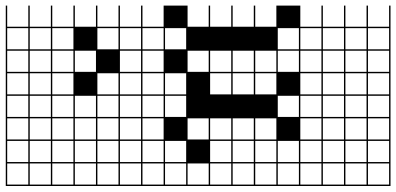

<svg xmlns="http://www.w3.org/2000/svg" viewBox="-368 -676 1352 655"><g transform="rotate(-90 307.5 -349.0)"><path d="M0 307.7V-1004.8H615.4V-1000H543.3V-927.9H615.4V-923.1H543.3V-851H615.4V-846.2H543.3V-774H615.4V-769.2H543.3V-697.1H615.4V-692.3H543.3V-620.2H615.4V-615.4H543.3V-543.3H615.4V-538.5H543.3V-466.3H615.4V-384.6H543.3V-312.5H615.4V-307.7H543.3V-235.6H615.4V-230.8H543.3V-158.7H615.4V-153.8H543.3V-81.7H615.4V0H543.3V72.1H615.4V76.9H543.3V149H615.4V153.8H543.3V226H615.4V230.8H543.3V302.9H615.4V307.7ZM466.3 -927.9H538.5V-1000H466.3ZM81.7 -927.9H153.8V-1000H81.7ZM389.4 -927.9H461.5V-1000H389.4ZM158.7 -927.9H230.8V-1000H158.7ZM4.8 -927.9H76.9V-1000H4.8ZM312.5 -927.9H384.6V-1000H312.5ZM235.6 -927.9H307.7V-1000H235.6ZM235.6 -851H307.7V-923.1H235.6ZM312.5 -851H384.6V-923.1H312.5ZM81.7 -851H153.8V-923.1H81.7ZM4.8 -851H76.9V-923.1H4.8ZM389.4 -851H461.5V-923.1H389.4ZM158.7 -851H230.8V-923.1H158.7ZM466.3 -851H538.5V-923.1H466.3ZM235.6 -774H307.7V-846.2H235.6ZM312.5 -774H384.6V-846.2H312.5ZM466.3 -774H538.5V-846.2H466.3ZM389.4 -774H461.5V-846.2H389.4ZM158.7 -774H230.8V-846.2H158.7ZM81.7 -774H153.8V-846.2H81.7ZM4.8 -774H76.9V-846.2H4.8ZM235.6 -697.1H307.7V-769.2H235.6ZM4.8 -697.1H76.9V-769.2H4.8ZM158.7 -697.1H230.8V-769.2H158.7ZM389.4 -697.1H461.5V-769.2H389.4ZM81.7 -697.1H153.8V-769.2H81.7ZM235.6 -620.2H307.7V-692.3H235.6ZM4.8 -620.2H76.9V-692.3H4.8ZM312.5 -620.2H384.6V-692.3H312.5ZM466.3 -620.2H538.5V-692.3H466.3ZM158.7 -620.2H230.8V-692.3H158.7ZM81.7 -620.2H153.8V-692.3H81.7ZM81.7 -543.3H153.8V-615.4H81.7ZM4.8 -543.3H76.9V-615.4H4.8ZM389.4 -543.3H461.5V-615.4H389.4ZM312.5 -543.3H384.6V-615.4H312.5ZM466.3 -543.3H538.5V-615.4H466.3ZM235.6 -543.3H307.7V-615.4H235.6ZM158.7 -543.3H230.8V-615.4H158.7ZM81.7 -466.3H153.8V-538.5H81.7ZM158.7 -466.3H230.8V-538.5H158.7ZM4.8 -466.3H76.9V-538.5H4.8ZM235.6 -466.3H307.7V-538.5H235.6ZM466.3 -466.3H538.5V-538.5H466.3ZM389.4 -466.3H461.5V-538.5H389.4ZM312.5 -466.3H384.6V-538.5H312.5ZM81.7 -389.4H153.8V-461.5H81.7ZM466.3 -389.4H538.5V-461.5H466.3ZM235.6 -389.4H307.7V-461.5H235.6ZM4.8 -389.4H76.9V-461.5H4.8ZM312.5 -389.4H384.6V-461.5H312.5ZM158.7 -312.5H230.8V-384.6H158.7ZM4.8 -312.5H76.9V-384.6H4.8ZM389.4 -312.5H461.5V-384.6H389.4ZM81.7 -235.6H153.8V-307.7H81.7ZM389.4 -235.6H461.5V-307.7H389.4ZM158.7 -235.6H230.8V-307.7H158.7ZM4.8 -235.6H76.9V-307.7H4.8ZM312.5 -235.6H384.6V-307.7H312.5ZM158.7 -158.7H230.8V-230.8H158.7ZM81.7 -158.7H153.8V-230.8H81.7ZM389.4 -158.7H461.5V-230.8H389.4ZM4.8 -158.7H76.9V-230.8H4.8ZM312.5 -158.7H384.6V-230.8H312.5ZM81.7 -81.7H153.8V-153.8H81.7ZM389.4 -81.7H461.5V-153.8H389.4ZM158.7 -81.7H230.8V-153.8H158.7ZM4.8 -81.7H76.9V-153.8H4.8ZM312.5 -81.7H384.6V-153.8H312.5ZM153.8 -76.9H81.7V-4.8H153.8ZM4.8 -4.8H76.9V-76.9H4.8ZM466.3 -4.8H538.5V-76.9H466.3ZM235.6 -4.8H307.7V-76.9H235.6ZM389.4 -4.8H461.5V-76.9H389.4ZM4.8 72.1H76.9V0H4.8ZM235.6 72.1H307.7V0H235.6ZM466.3 72.1H538.5V0H466.3ZM81.7 72.1H153.8V0H81.7ZM158.7 72.1H230.8V0H158.7ZM389.4 72.1H461.5V0H389.4ZM312.5 72.1H384.6V0H312.5ZM235.6 149H307.7V76.9H235.6ZM389.4 149H461.5V76.9H389.4ZM158.7 149H230.8V76.9H158.7ZM81.7 149H153.8V76.9H81.7ZM466.3 149H538.5V76.9H466.3ZM312.5 149H384.6V76.9H312.5ZM4.8 149H76.9V76.9H4.8ZM158.7 226H230.8V153.8H158.7ZM235.6 226H307.7V153.8H235.6ZM389.4 226H461.5V153.8H389.4ZM81.7 226H153.8V153.8H81.7ZM466.3 226H538.5V153.8H466.3ZM312.5 226H384.6V153.8H312.5ZM4.8 226H76.9V153.8H4.8ZM235.6 302.9H307.7V230.8H235.6ZM466.3 302.9H538.5V230.8H466.3ZM389.4 302.9H461.5V230.8H389.4ZM312.5 302.9H384.6V230.8H312.5ZM81.7 302.9H153.8V230.8H81.7ZM4.8 302.9H76.9V230.8H4.8ZM158.7 302.9H230.8V230.8H158.7Z"/></g></svg>

Font: Jacquarda Bastarda 9 Charted
Style: Regular
Weight: 400
Designer: Sarah Cadigan-Fried
Version: Version 1.000; ttfautohint (v1.8.4.7-5d5b)